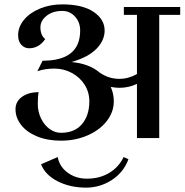

<svg xmlns="http://www.w3.org/2000/svg" viewBox="-20 -632 845 879"><path d="M805 -600V-564H709V0H607V-248Q569 -230 527 -230Q511 -230 487 -234Q501 -203 501 -168Q501 -119 468.5 -77.5Q436 -36 380.5 -12Q325 12 259 12Q196 12 148.5 -8Q101 -28 76 -61Q51 -94 51 -132Q51 -167 80.5 -188.5Q110 -210 157 -210Q153 -193 153 -156Q153 -121 167.5 -90.5Q182 -60 206.5 -42Q231 -24 259 -24Q322 -24 355.5 -64Q389 -104 389 -168Q389 -210 367.5 -244Q346 -278 309 -298Q272 -318 229 -318Q187 -318 151 -306L175 -354Q347 -354 347 -492Q347 -530 323.5 -556Q300 -582 265 -582Q221 -582 193 -559.5Q165 -537 165 -507Q165 -471 187 -453Q158 -411 113 -411Q93 -411 78 -426.5Q63 -442 63 -471Q63 -509 90 -541.5Q117 -574 163.5 -593Q210 -612 265 -612Q357 -612 408 -578Q459 -544 459 -492Q459 -447 421.5 -408.5Q384 -370 307 -348Q387 -341 436 -300Q477 -271 527 -271Q568 -271 607 -293V-564H547V-600ZM568 97Q546 157 492 192Q438 227 374 227Q301 227 244 198Q187 169 168 120L244 87Q253 132 290.5 159Q328 186 378 186Q436 186 480 159.5Q524 133 546 87Z"/></svg>

Font: Arya
Style: Regular
Weight: 400
Designer: Eduardo Rodriguez Tunni, Modular Infotech
Foundry: Eduardo Rodriguez Tunni, Modular Infotech
Version: Version 1.002